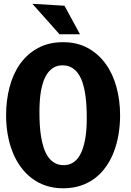

<svg xmlns="http://www.w3.org/2000/svg" viewBox="-20 -980 690 1008"><path d="M311.5 8.5Q262.5 8.5 221.2 -5.2Q180 -19 146.8 -44.2Q113.5 -69.5 88.2 -104.5Q63 -139.5 46 -182.2Q29 -225 20.5 -273.8Q12 -322.5 12 -375Q12 -453.5 30.5 -523.5Q49 -593.5 86.2 -645.5Q123.5 -697.5 179.8 -728Q236 -758.5 311.5 -758.5Q385 -758.5 440.8 -728Q496.5 -697.5 534.2 -645.5Q572 -593.5 591.2 -523.5Q610.5 -453.5 610.5 -375Q610.5 -322.5 602.2 -273.8Q594 -225 577.5 -182.2Q561 -139.5 536.2 -104.5Q511.5 -69.5 478.2 -44.2Q445 -19 403.2 -5.2Q361.5 8.5 311.5 8.5ZM435.5 -360.5Q435.5 -391.5 433.8 -424Q432 -456.5 427.2 -487.2Q422.5 -518 413.8 -545.2Q405 -572.5 390.8 -593Q376.5 -613.5 356.2 -625.2Q336 -637 308.5 -637Q282.5 -637 263.5 -626.2Q244.5 -615.5 231 -597.2Q217.5 -579 208.8 -554.8Q200 -530.5 195.2 -503.2Q190.5 -476 188.8 -447.2Q187 -418.5 187 -391.5Q187 -360 188.8 -327.2Q190.5 -294.5 195.5 -263.5Q200.5 -232.5 209.2 -205.2Q218 -178 232 -157.5Q246 -137 266.2 -125Q286.5 -113 314 -113Q340 -113 359 -123.8Q378 -134.5 391.5 -153.2Q405 -172 413.5 -196.5Q422 -221 427 -248.5Q432 -276 433.8 -304.8Q435.5 -333.5 435.5 -360.5ZM400 -800H292.5L150 -960L318.5 -950Z"/></svg>

Font: B612 Mono
Style: Bold
Weight: 700
Version: Version 1.005